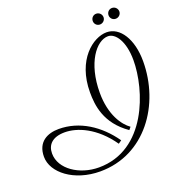

<svg xmlns="http://www.w3.org/2000/svg" viewBox="-189 -1022 1100 1188"><g transform="rotate(-20 360.5 -428.0)"><path d="M538 -161C491 -194 431 -277 431 -423C431 -620 521 -735 598 -735C646 -735 696 -668 696 -542C696 -347 581 9 269 9C142 9 25 -68 25 -171C25 -228 61 -268 143 -268C224 -268 340 -222 434 -87L455 -102C371 -222 251 -300 115 -300C42 -300 -29 -268 -29 -169C-29 -64 97 35 269 35C563 35 750 -229 750 -516C750 -661 686 -761 598 -761C509 -761 375 -661 375 -446C375 -362 387 -239 524 -144ZM717 -855C717 -875 701 -891 681 -891C661 -891 646 -875 646 -855C646 -836 661 -820 681 -820C701 -820 717 -836 717 -855ZM613 -855C613 -875 597 -891 577 -891C557 -891 542 -875 542 -855C542 -836 557 -820 577 -820C597 -820 613 -836 613 -855Z"/></g></svg>

Font: Parisienne
Style: Regular
Weight: 400
Designer: Astigmatic (AOETI)
Foundry: Astigmatic (AOETI)
Version: Version 1.000